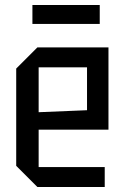

<svg xmlns="http://www.w3.org/2000/svg" viewBox="-20 -750 500 770"><path d="M45 -85V-475L130 -560H415V-230H135V-80H400V0H130ZM135 -300 329 -308V-480H135ZM110 -654V-730H380V-654Z"/></svg>

Font: Tektur SemiCondensed
Style: Regular
Weight: 400
Width: 4
Designer: Adam Jagosz
Foundry: Adam Jagosz
Version: Version 1.005;gftools[0.9.30]